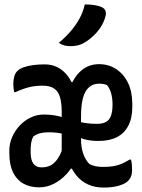

<svg xmlns="http://www.w3.org/2000/svg" viewBox="-20 -834 640 865"><path d="M181 -544Q214 -544 240 -530.5Q266 -517 285 -492Q304 -467 314 -432L288 -464H320L293 -432Q312 -487 346 -516Q380 -545 426 -545Q469 -545 503 -523Q537 -501 556.5 -461Q576 -421 576 -366Q576 -363 576 -359Q576 -355 576 -352Q576 -302 558 -267.5Q540 -233 506.5 -216Q473 -199 424 -199Q404 -199 389 -201Q374 -203 362 -206Q350 -209 343 -213Q336 -217 331 -221H318V-292Q332 -287 343.5 -284Q355 -281 366.5 -279.5Q378 -278 390 -277Q402 -276 416 -276Q441 -276 456.5 -284Q472 -292 479.5 -311.5Q487 -331 487 -363Q487 -390 481 -412.5Q475 -435 462 -451Q454 -454 445.5 -455.5Q437 -457 426 -457Q399 -457 380.5 -440.5Q362 -424 353.5 -391.5Q345 -359 345 -308V-207Q345 -170 355 -141.5Q365 -113 383 -95Q396 -88 411 -85Q426 -82 445 -82Q472 -82 492 -85.5Q512 -89 529 -96.5Q546 -104 564 -115H570Q573 -105 574 -94Q575 -83 575 -70Q575 -47 568.5 -35Q562 -23 556 -18Q542 -5 514 3Q486 11 446 11Q407 11 376.5 -3Q346 -17 324.5 -43Q303 -69 291 -105L313 -74H287L315 -105Q304 -76 279.5 -49.5Q255 -23 223.5 -6.5Q192 10 157 10Q114 10 84 -7.5Q54 -25 38 -59Q22 -93 22 -144V-156Q22 -187 34.5 -216Q47 -245 68.5 -268Q90 -291 118 -304.5Q146 -318 177 -318Q204 -318 224.5 -314.5Q245 -311 259.5 -306.5Q274 -302 283 -297H298V-223Q279 -228 262.5 -231.5Q246 -235 231.5 -236.5Q217 -238 198 -238Q177 -238 160 -233.5Q143 -229 130 -219Q123 -206 120.5 -190.5Q118 -175 118 -155V-150Q118 -113 130.5 -96.5Q143 -80 166 -80H169Q188 -80 204 -87Q220 -94 233.5 -110.5Q247 -127 258 -154V-330Q258 -371 250 -397Q242 -423 223.5 -435.5Q205 -448 172 -448Q137 -448 108.5 -440.5Q80 -433 50 -419H44Q42 -427 41 -436.5Q40 -446 40 -456Q40 -473 44 -488.5Q48 -504 58 -514Q68 -524 85.5 -530.5Q103 -537 127.5 -540.5Q152 -544 181 -544ZM362 -814Q387 -814 406 -811Q425 -808 440 -801Q452 -795 455.5 -783.5Q459 -772 455 -760Q449 -736 435 -714Q421 -692 403 -674.5Q385 -657 364 -644Q348 -634 332 -630Q316 -626 297 -626Q283 -626 269.5 -629.5Q256 -633 245 -641Q277 -668 299.5 -694.5Q322 -721 338 -750Q354 -779 362 -814Z"/></svg>

Font: Recursive Monospace Casual Medium
Style: Regular
Weight: 500
Version: Version 1.047